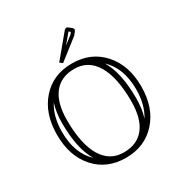

<svg xmlns="http://www.w3.org/2000/svg" viewBox="-154 -735 813 863"><g transform="rotate(-30 253.0 -303.5)"><path d="M312 -604 271 -555.2 312 -586.9 320.8 -597.2ZM319.8 -621.1 335.9 -607.9Q340.8 -603 340.8 -598.1Q340.8 -595.7 336.9 -589.8L325.2 -575.2L220.2 -493.2L206.1 -503.9L301.8 -619.1Q306.6 -624 312 -624Q315.4 -624 319.8 -621.1ZM412.1 -94.2Q445.8 -147.9 445.8 -227.1Q445.8 -338.4 381.8 -397.9Q425.8 -326.7 425.8 -191.9Q425.8 -137.7 412.1 -94.2ZM95.2 -360.8Q61 -306.2 61 -227.1Q61 -115.7 125 -56.2Q81.1 -127.4 81.1 -262.2Q81.1 -315.9 95.2 -360.8ZM399.9 -191.9Q399.9 -315.4 361.3 -380.6Q322.8 -445.8 250 -445.8Q180.2 -445.8 143.6 -398.7Q106.9 -351.6 106.9 -262.2Q106.9 -138.7 145.5 -73.7Q184.1 -8.8 256.8 -8.8Q326.7 -8.8 363.3 -55.7Q399.9 -102.5 399.9 -191.9ZM472.2 -227.1Q472.2 -117.2 411.6 -50Q351.1 17.1 252.9 17.1Q154.8 17.1 95 -49.8Q35.2 -116.7 35.2 -227.1Q35.2 -337.4 95 -404.8Q154.8 -472.2 252.9 -472.2Q351.1 -472.2 411.6 -404.8Q472.2 -337.4 472.2 -227.1Z"/></g></svg>

Font: FoglihtenNo01
Style: Regular
Weight: 500
Version: Version 0.61